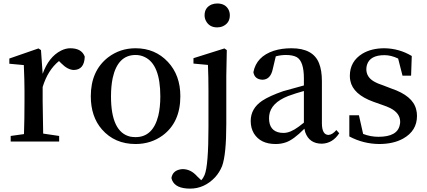

<svg xmlns="http://www.w3.org/2000/svg" viewBox="-20 -821 2479 1114"><path d="M217.8 -530.3 227.5 -392.6Q262.7 -491.2 334 -527.3Q361.3 -541 387.7 -541Q452.1 -541 470.7 -495.1Q471.7 -492.2 471.7 -491.2Q468.8 -416 408.2 -415Q372.1 -416 335 -454.1L322.3 -466.8Q257.8 -415 227.5 -316.4V-232.4Q227.5 -210.9 230.5 -45.9L323.2 -32.2V0H42V-32.2L119.1 -43Q122.1 -127.9 122.1 -232.4V-295.9Q122.1 -352.5 118.2 -443.4L34.2 -451.2V-481.4L203.1 -540Z M766.6 14.6Q645.5 14.6 571.3 -70.3Q506.8 -144.5 506.8 -262.7Q506.8 -410.2 607.4 -488.3Q676.8 -541 766.6 -541Q879.9 -541 954.1 -461.9Q1026.4 -384.8 1026.4 -262.7Q1026.4 -111.3 923.8 -35.2Q855.5 14.6 766.6 14.6ZM766.6 -25.4Q867.2 -25.4 898.4 -149.4Q910.2 -198.2 910.2 -261.7Q910.2 -447.3 819.3 -490.2Q794.9 -502 766.6 -502Q663.1 -502 633.8 -368.2Q624 -321.3 624 -261.7Q624 -54.7 735.4 -28.3Q751 -25.4 766.6 -25.4Z M1240.2 -662.1Q1194.3 -662.1 1174.8 -700.2Q1167 -714.8 1167 -732.4Q1167 -777.3 1208 -794.9Q1223.6 -800.8 1240.2 -800.8Q1288.1 -800.8 1306.6 -763.7Q1313.5 -749 1313.5 -732.4Q1313.5 -687.5 1273.4 -668.9Q1257.8 -662.1 1240.2 -662.1ZM1102.5 -483.4 1282.2 -540 1295.9 -530.3 1293 -380.9V-102.5Q1293 76.2 1268.6 142.6Q1253.9 178.7 1228.5 207Q1166 273.4 1083 273.4Q999 273.4 978.5 224.6Q975.6 217.8 974.6 211.9Q981.4 170.9 1024.4 162.1Q1033.2 160.2 1041 160.2Q1087.9 161.1 1123 201.2L1147.5 224.6Q1159.2 212.9 1167 194.3Q1189.5 140.6 1189.5 -85Q1189.5 -95.7 1189.5 -105.5V-293.9Q1189.5 -376 1186.5 -444.3L1102.5 -452.1Z M1743.2 -109.4V-293Q1699.2 -281.2 1651.4 -263.7Q1550.8 -223.6 1542 -151.4Q1541 -142.6 1541 -134.8Q1541 -60.5 1607.4 -50.8Q1617.2 -49.8 1626 -49.8Q1664.1 -49.8 1712.9 -85.9Q1726.6 -95.7 1743.2 -109.4ZM1931.6 -66.4 1948.2 -47.9Q1910.2 10.7 1847.7 12.7Q1774.4 12.7 1751 -53.7Q1748 -63.5 1746.1 -74.2Q1682.6 -9.8 1638.7 4.9Q1611.3 14.6 1579.1 14.6Q1491.2 14.6 1453.1 -46.9Q1434.6 -78.1 1434.6 -119.1Q1434.6 -191.4 1501 -236.3Q1543.9 -264.6 1623 -292Q1722.7 -320.3 1743.2 -325.2V-366.2Q1743.2 -464.8 1702.1 -489.3Q1678.7 -502 1638.7 -502Q1609.4 -502 1580.1 -494.1L1562.5 -419.9Q1549.8 -359.4 1502.9 -358.4Q1457 -360.4 1450.2 -402.3Q1467.8 -493.2 1568.4 -526.4Q1614.3 -541 1670.9 -541Q1796.9 -541 1831.1 -454.1Q1847.7 -413.1 1847.7 -349.6V-103.5Q1848.6 -39.1 1885.7 -38.1Q1908.2 -39.1 1931.6 -66.4Z M2207 -324.2 2250 -307.6Q2375 -265.6 2394.5 -186.5Q2399.4 -168.9 2399.4 -148.4Q2399.4 -61.5 2318.4 -16.6Q2261.7 14.6 2179.7 14.6Q2087.9 13.7 2006.8 -29.3V-152.3H2062.5L2086.9 -43.9Q2129.9 -27.3 2175.8 -27.3Q2287.1 -27.3 2299.8 -97.7Q2301.8 -105.5 2301.8 -114.3Q2301.8 -164.1 2245.1 -193.4Q2225.6 -203.1 2199.2 -211.9L2146.5 -230.5Q2028.3 -273.4 2012.7 -352.5Q2009.8 -366.2 2009.8 -380.9Q2009.8 -464.8 2083 -509.8Q2135.7 -541 2210 -541Q2295.9 -540 2369.1 -496.1L2365.2 -381.8H2315.4L2290 -481.4Q2249 -501 2210.9 -501Q2127 -501 2109.4 -445.3Q2105.5 -432.6 2105.5 -419.9Q2105.5 -374 2149.4 -348.6Q2170.9 -335.9 2207 -324.2Z"/></svg>

Font: GenYoMin JP SemiBold
Style: Regular
Weight: 600
Version: Version 1.001;PS 1;hotconv 16.6.51;makeotf.lib2.5.65220 DEVE